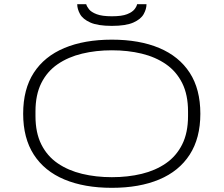

<svg xmlns="http://www.w3.org/2000/svg" viewBox="-20 -888 1071 920"><path d="M516 12Q384 12 288.5 -28Q193 -68 142 -147Q91 -226 91 -343Q91 -461 142 -539.5Q193 -618 288.5 -658Q384 -698 516 -698Q648 -698 743 -658Q838 -618 889 -539.5Q940 -461 940 -343Q940 -226 889 -147Q838 -68 743 -28Q648 12 516 12ZM516 -39Q593 -39 659 -55Q725 -71 775 -105.5Q825 -140 853 -196Q881 -252 881 -332V-354Q881 -434 853 -490Q825 -546 775 -580.5Q725 -615 659 -631Q593 -647 516 -647Q440 -647 373.5 -631Q307 -615 256.5 -580.5Q206 -546 178 -490Q150 -434 150 -354V-332Q150 -252 178 -196Q206 -140 256.5 -105.5Q307 -71 373.5 -55Q440 -39 516 -39ZM516 -764Q449 -764 413 -780Q377 -796 363.5 -820.5Q350 -845 350 -868H393Q396 -857 406.5 -843.5Q417 -830 443 -820Q469 -810 516 -810Q564 -810 589 -820Q614 -830 624.5 -843.5Q635 -857 637 -868H682Q682 -845 668.5 -820.5Q655 -796 619 -780Q583 -764 516 -764Z"/></svg>

Font: Archivo Expanded Thin
Style: Regular
Weight: 250
Width: 7
Designer: Hector Gatti
Foundry: Omnibus-Type
Version: Version 2.001